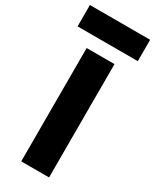

<svg xmlns="http://www.w3.org/2000/svg" viewBox="-255 -967 831 1027"><g transform="rotate(30 160.0 -454.0)"><path d="M74 -700H246V0H74ZM-26 -776V-908H346V-776Z"/></g></svg>

Font: renner_700bold
Style: Bold
Weight: 700
Version: Version 003.000 ; ttfautohint (v0.97) -l 8 -r 50 -G 200 -x 1